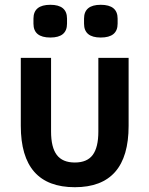

<svg xmlns="http://www.w3.org/2000/svg" viewBox="-20 -761 617 793"><path d="M188 -606Q118.2 -606 118.2 -663.1V-684.1Q118.2 -741.2 188 -741.2Q256.8 -741.2 256.8 -684.1V-663.1Q256.8 -606 188 -606ZM396 -606Q327.1 -606 327.1 -663.1V-684.1Q327.1 -741.2 396 -741.2Q465.8 -741.2 465.8 -684.1V-663.1Q465.8 -606 396 -606ZM289.1 12.2Q65.9 12.2 65.9 -241.2V-522H190.9V-217.8Q190.9 -152.3 214.6 -121.1Q238.3 -89.8 289.1 -89.8Q339.8 -89.8 363 -121.1Q386.2 -152.3 386.2 -217.8V-522H511.2V-241.2Q511.2 12.2 289.1 12.2Z"/></svg>

Font: Anuphan SemiBold
Style: Bold
Weight: 600
Designer: Mike Abbink, Paul van der Laan, Pieter van Rosmalen, Mint Tantisuwanna
Foundry: Bold Monday; Cadson Demak
Version: Version 3.002;hotconv 1.0.109;makeotfexe 2.5.65596